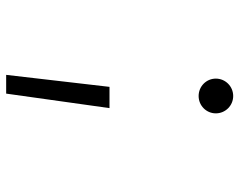

<svg xmlns="http://www.w3.org/2000/svg" viewBox="-97 -470 780 626"><g transform="rotate(90 293.0 -157.0)"><path d="M224.1 212.9H285.2L332.5 -124H263.2ZM293 -414.6C324.2 -414.6 349.6 -439.5 349.6 -470.7C349.6 -502 324.2 -527.3 293 -527.3C261.7 -527.3 236.3 -502 236.3 -470.7C236.3 -439.5 261.7 -414.6 293 -414.6Z"/></g></svg>

Font: Cascadia Code Light
Style: Regular
Weight: 300
Monospace: yes
Designer: Aaron Bell
Foundry: Saja Typeworks
Version: Version 2404.023